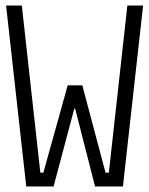

<svg xmlns="http://www.w3.org/2000/svg" viewBox="-20 -675 540 695"><path d="M75 0 2 -655H59L126 -50H137L225 -366H278L362 -50H374L441 -655H498L425 0H324L252 -282H249L174 0Z"/></svg>

Font: Lekton
Style: Regular
Weight: 400
Designer: Paolo Mazzetti, Luciano Perondi, Raffaele Flato, Elena Papassissa, Emilio Macchia, Michela Povoleri, Tobias Seemiller, R
Version: Version 34.000